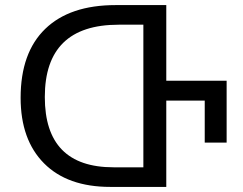

<svg xmlns="http://www.w3.org/2000/svg" viewBox="-20 -734 954 754"><path d="M633 -417H870V-174H784V-339H633V0H413Q245 0 153 -92.5Q61 -185 61 -350Q61 -527 157.5 -620.5Q254 -714 434 -714H633ZM543 -77V-637H446Q156 -637 156 -353Q156 -77 426 -77Z"/></svg>

Font: Noto Sans Living
Style: Regular
Weight: 400
Designer: Monotype Design Team
Foundry: Monotype Imaging Inc.
Version: Version 2.013; ttfautohint (v1.8.4.7-5d5b)